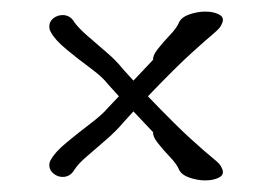

<svg xmlns="http://www.w3.org/2000/svg" viewBox="-20 -303 461 331"><path d="M362 -261Q360 -255 348 -245Q336 -235 309.5 -211Q283 -187 235 -137Q282 -88 309 -63.5Q336 -39 348 -29.5Q360 -20 362 -14Q368 -3 358.5 2.5Q349 8 334 8Q320 8 306 3Q292 -2 288 -12Q284 -21 272.5 -33Q261 -45 252 -56.5Q243 -68 244 -75L210 -111L191 -90Q181 -78 164 -63Q147 -48 131 -34.5Q115 -21 108 -10Q101 2 88 2Q79 2 72 -4Q65 -10 65 -18Q65 -24 68 -28Q75 -41 95 -57.5Q115 -74 136 -90Q157 -106 166 -117L185 -137L166 -158Q157 -170 136 -185.5Q115 -201 95 -217.5Q75 -234 68 -247Q65 -252 65 -257Q65 -266 72 -271.5Q79 -277 88 -277Q101 -277 108 -265Q115 -255 131 -241Q147 -227 164 -212.5Q181 -198 191 -185L210 -164L244 -200Q243 -207 252 -218.5Q261 -230 272.5 -242Q284 -254 288 -263Q292 -273 306 -278Q320 -283 334 -283Q349 -283 358.5 -277.5Q368 -272 362 -261Z"/></svg>

Font: Ingrid Darling
Style: Regular
Weight: 400
Designer: Robert E. Leuschke
Foundry: Robert E. Leuschke
Version: Version 1.010; ttfautohint (v1.8.3)